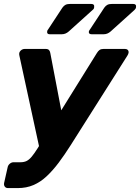

<svg xmlns="http://www.w3.org/2000/svg" viewBox="-37 -770 715 981"><path d="M4 191Q-7 191 -12.5 183.5Q-18 176 -16 165L2 85Q4 74 13 66.5Q22 59 32 59H67Q86 59 99 52.5Q112 46 125 30.5Q138 15 155 -12L458 -499Q464 -509 471.5 -514.5Q479 -520 492 -520H602Q611 -520 616 -514.5Q621 -509 620 -501Q619 -494 614 -486L324 -28Q293 21 263 61Q233 101 201.5 130.5Q170 160 134 175.5Q98 191 54 191ZM165 -11 62 -486Q59 -499 65 -507Q68 -512 74.5 -516Q81 -520 89 -520H196Q209 -520 214 -513.5Q219 -507 220 -499L290 -133ZM431 -595Q415 -595 417 -609Q418 -613 420.5 -616.5Q423 -620 425 -623L496 -731Q503 -741 512 -745.5Q521 -750 537 -750H642Q661 -750 658 -733Q657 -725 650 -719L528 -609Q512 -595 493 -595ZM217 -595Q202 -595 204 -609Q204 -613 206.5 -616.5Q209 -620 211 -623L282 -731Q289 -741 298 -745.5Q307 -750 323 -750H428Q447 -750 444 -733Q444 -725 436 -719L314 -609Q298 -595 279 -595Z"/></svg>

Font: Rubik
Style: Bold Italic
Weight: 700
Italic angle: -12°
Designer: Hubert and Fischer
Foundry: Hubert and Fischer
Version: Version 2.300;gftools[0.9.30]